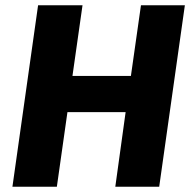

<svg xmlns="http://www.w3.org/2000/svg" viewBox="-20 -706 735 726"><path d="M27 0 124 -686H292L254 -419H475L513 -686H679L582 0H416L455 -282H235L195 0Z"/></svg>

Font: Chivo Medium
Style: Bold Italic
Weight: 700
Italic angle: -8.05°
Version: Version 2.002